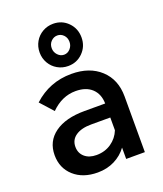

<svg xmlns="http://www.w3.org/2000/svg" viewBox="-148 -891 852 1004"><g transform="rotate(-20 278.5 -389.5)"><path d="M222 16Q140 16 90 -29Q40 -74 40 -146Q40 -223 100 -266.5Q160 -310 266 -310H381Q380 -363 347.5 -393.5Q315 -424 257 -424Q181 -424 120 -363L56 -434Q145 -516 267 -516Q368 -516 428.5 -460Q489 -404 489 -310V0H385V-63Q358 -26 316 -5Q274 16 222 16ZM247 -72Q294 -72 329.5 -96.5Q365 -121 381 -161V-232H275Q220 -232 188.5 -210.5Q157 -189 157 -150Q157 -115 181.5 -93.5Q206 -72 247 -72ZM383 -677Q383 -628 349.5 -594Q316 -560 267 -560Q235 -560 208 -575.5Q181 -591 165.5 -618Q150 -645 150 -677Q150 -710 165.5 -737Q181 -764 208 -779.5Q235 -795 267 -795Q316 -795 349.5 -761Q383 -727 383 -677ZM316 -677Q316 -700 301.5 -715Q287 -730 267 -730Q247 -730 232 -715Q217 -700 217 -677Q217 -655 232 -639Q247 -623 267 -623Q287 -623 301.5 -639Q316 -655 316 -677Z"/></g></svg>

Font: Wix Madefor Text SemiBold
Style: Regular
Weight: 600
Designer: Dalton Maag Ltd
Foundry: Dalton Maag Ltd
Version: Version 3.100